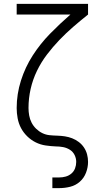

<svg xmlns="http://www.w3.org/2000/svg" viewBox="-20 -755 540 990"><path d="M250 215V160H285Q302 160 318.5 155.5Q335 151 348 140Q361 129 367 113Q373 97 373 80Q373 61 364.5 44Q356 27 340 17Q324 7 305.5 3.5Q287 0 269 0H268Q242 -1 215 -5Q188 -9 164 -21Q140 -33 120.5 -52Q101 -71 88.5 -94.5Q76 -118 71 -145Q66 -172 66 -198Q66 -270 88 -339.5Q110 -409 149 -469.5Q188 -530 238.5 -581.5Q289 -633 343 -680H66V-735H434V-680Q395 -649 357.5 -616.5Q320 -584 286 -548.5Q252 -513 222 -473.5Q192 -434 170.5 -389.5Q149 -345 138 -296.5Q127 -248 127 -198Q127 -179 130.5 -159.5Q134 -140 143 -122.5Q152 -105 166.5 -91Q181 -77 198.5 -68.5Q216 -60 235.5 -58Q255 -56 275 -55.5Q295 -55 314.5 -52Q334 -49 352 -42Q370 -35 386 -23Q402 -11 413 5.5Q424 22 429 41Q434 60 434 80Q434 108 423.5 135.5Q413 163 391.5 182Q370 201 342 208Q314 215 285 215Z"/></svg>

Font: Iosevka Curly Light
Style: Regular
Weight: 300
Monospace: yes
Designer: Belleve Invis
Foundry: Belleve Invis
Version: Version 22.1.2; ttfautohint (v1.8.4)